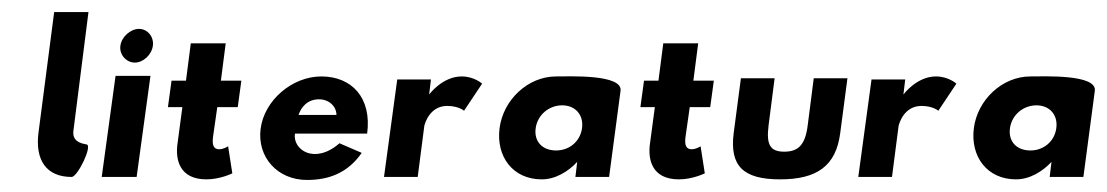

<svg xmlns="http://www.w3.org/2000/svg" viewBox="-20 -294 1840 319"><path d="M99 0C109 0 134 -52 124 -54C121 -55 99 -56 102 -77L127 -274H70L44 -74C38 -28 57 0 99 0Z M180 -218C178 -203 190 -190 204 -190C218 -190 232 -203 234 -218C236 -233 225 -246 211 -246C197 -246 182 -233 180 -218ZM149 0H207L230 -168H172Z M289 -160H265L259 -116H283L275 -56C271 -29 278 4 323 4C346 4 366 -6 366 -6L359 -51C359 -51 352 -46 344 -46C335 -46 332 -53 334 -67L341 -116H375L381 -160H347L355 -222H297Z M476 -103C480 -115 490 -129 510 -129C527 -129 539 -117 539 -103ZM544 -56C503 -20 466 -45 470 -72H590C598 -132 564 -167 514 -167C465 -167 419 -127 413 -80C407 -33 441 5 490 5C527 5 558 -7 581 -40Z M696 -162H640L618 0H674L685 -85C686 -89 694 -118 723 -118C742 -118 751 -110 751 -110L781 -155C781 -155 768 -167 747 -167C715 -167 693 -137 693 -137Z M870 -81C873 -103 892 -119 914 -119C936 -119 950 -103 947 -81C944 -59 926 -44 904 -44C881 -44 867 -59 870 -81ZM1011 -143C1015 -171 926 -167 904 -167C857 -167 816 -128 810 -81C804 -34 832 4 880 4C903 4 924 -9 939 -25L936 0H992Z M1074 -160H1050L1044 -116H1068L1060 -56C1056 -29 1063 4 1108 4C1131 4 1151 -6 1151 -6L1144 -51C1144 -51 1137 -46 1129 -46C1120 -46 1117 -53 1119 -67L1126 -116H1160L1166 -160H1132L1140 -222H1082Z M1267 -164H1211L1199 -73C1192 -18 1215 4 1276 4C1337 4 1369 -18 1376 -73L1388 -164H1332L1322 -86C1318 -54 1307 -42 1283 -42C1259 -42 1253 -54 1257 -86Z M1484 -162H1428L1406 0H1462L1473 -85C1474 -89 1482 -118 1511 -118C1530 -118 1539 -110 1539 -110L1569 -155C1569 -155 1556 -167 1535 -167C1503 -167 1481 -137 1481 -137Z M1658 -81C1661 -103 1680 -119 1702 -119C1724 -119 1738 -103 1735 -81C1732 -59 1714 -44 1692 -44C1669 -44 1655 -59 1658 -81ZM1799 -143C1803 -171 1714 -167 1692 -167C1645 -167 1604 -128 1598 -81C1592 -34 1620 4 1668 4C1691 4 1712 -9 1727 -25L1724 0H1780Z"/></svg>

Font: Hussar Tani
Style: DwaKurs
Weight: 700
Foundry: Cannot Into Space Fonts
Version: Version 0.92